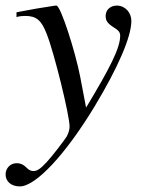

<svg xmlns="http://www.w3.org/2000/svg" viewBox="-44 -461 508 687"><path d="M243 -186C226 -275 173 -441 158 -441H154C100 -433 67 -427 47 -423C37 -421 26 -419 15 -417V-400C26 -403 35 -404 46 -404C86 -404 104 -389 123 -340C150 -272 205 -48 205 -8C205 3 201 15 195 27C187 40 142 99 124 118C101 143 89 151 76 151C50 151 50 123 15 123C-7 123 -24 141 -24 163C-24 189 -3 206 27 206C84 206 191 91 295 -81C378 -219 426 -329 426 -386C426 -416 404 -441 374 -441C351 -441 334 -426 334 -404C334 -388 340 -378 360 -365C379 -353 386 -347 386 -333C386 -289 349 -217 264 -76Z"/></svg>

Font: XITS
Style: Italic
Weight: 400
Italic angle: -16.33°
Designer: MicroPress Inc., with final additions and corrections provided by Coen Hoffman, Elsevier (retired)
Version: Version 1.302